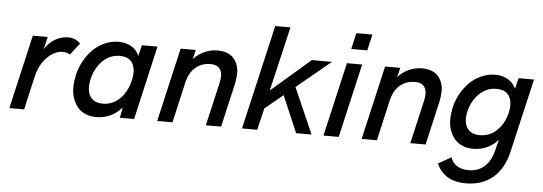

<svg xmlns="http://www.w3.org/2000/svg" viewBox="-55 -861 3573 1263"><g transform="rotate(5 1731.5 -229.5)"><path d="M20 0 132.3 -487.8H230.5L210.9 -403.3Q236.8 -449.2 279.1 -473.1Q321.3 -497.1 364.7 -497.1Q416 -497.1 446.3 -462.9L385.7 -385.3Q367.7 -398.9 337.9 -398.9Q286.6 -398.9 237.3 -351.8Q188 -304.7 167 -216.3L117.7 0Z M595.2 9.3Q554.7 9.3 522.7 -4.4Q490.7 -18.1 470.7 -42.2Q450.7 -66.4 439 -99.6Q427.2 -132.8 427.5 -171.6Q427.7 -210.4 436.5 -253.4Q447.8 -302.7 471.9 -346.7Q496.1 -390.6 529.5 -424.3Q563 -458 607.2 -477.5Q651.4 -497.1 699.2 -497.1Q746.6 -497.1 783.2 -475.6Q819.8 -454.1 835.4 -416L852.5 -487.8H955.6L843.8 0H749.5L762.7 -70.3Q730.5 -30.3 686.3 -10.5Q642.1 9.3 595.2 9.3ZM629.4 -82.5Q695.3 -82.5 742.9 -130.4Q790.5 -178.2 807.1 -253.4Q823.2 -320.8 800 -363Q776.9 -405.3 714.8 -405.3Q648.4 -405.3 600.1 -357.2Q551.8 -309.1 535.6 -234.9Q520 -167.5 543.7 -125Q567.4 -82.5 629.4 -82.5Z M996.1 0 1108.4 -487.8H1209L1193.4 -425.8Q1227.1 -462.4 1268.8 -479.7Q1310.5 -497.1 1352.1 -497.1Q1388.7 -497.1 1416.5 -485.8Q1444.3 -474.6 1460.2 -455.3Q1476.1 -436 1485.1 -410.2Q1494.1 -384.3 1492.9 -354.7Q1491.7 -325.2 1485.8 -293.9L1418.5 0H1317.4L1383.8 -287.6Q1396.5 -342.8 1378.7 -373.3Q1360.8 -403.8 1313.5 -403.8Q1255.9 -403.8 1215.1 -369.4Q1174.3 -335 1158.7 -270L1097.2 0Z M2107.4 -487.8 1882.8 -302.2 2015.6 0H1913.6L1810.1 -242.2L1690.9 -143.6L1656.7 0H1556.2L1715.3 -689.9H1815.9L1716.3 -264.2L1974.6 -487.8Z M2226.6 -583.5 2251 -689.9H2356.9L2332.5 -583.5ZM2094.2 0 2206.5 -487.8H2307.1L2194.8 0Z M2346.2 0 2458.5 -487.8H2559.1L2543.5 -425.8Q2577.1 -462.4 2618.9 -479.7Q2660.6 -497.1 2702.1 -497.1Q2738.8 -497.1 2766.6 -485.8Q2794.4 -474.6 2810.3 -455.3Q2826.2 -436 2835.2 -410.2Q2844.2 -384.3 2843 -354.7Q2841.8 -325.2 2835.9 -293.9L2768.6 0H2667.5L2733.9 -287.6Q2746.6 -342.8 2728.8 -373.3Q2710.9 -403.8 2663.6 -403.8Q2606 -403.8 2565.2 -369.4Q2524.4 -335 2508.8 -270L2447.3 0Z M3054.7 231.4Q2909.7 231.4 2860.4 117.2L2946.3 68.8Q2956.1 102.5 2986.3 123Q3016.6 143.6 3065.9 143.6Q3127.9 143.6 3170.4 105Q3212.9 66.4 3230 -9.3L3246.1 -73.7Q3213.9 -36.1 3171.6 -17.6Q3129.4 1 3083.5 1Q3043 1 3011 -12.7Q2979 -26.4 2959 -50.3Q2939 -74.2 2927.2 -106.9Q2915.5 -139.6 2915.8 -177.7Q2916 -215.8 2924.8 -257.8Q2935.5 -305.7 2959.5 -348.6Q2983.4 -391.6 3016.6 -424.8Q3049.8 -458 3094 -477.5Q3138.2 -497.1 3186 -497.1Q3233.4 -497.1 3270 -475.6Q3306.6 -454.1 3322.3 -416L3339.8 -487.8H3441.9L3329.1 -1Q3303.2 111.8 3232.2 171.6Q3161.1 231.4 3054.7 231.4ZM3118.7 -92.3Q3184.6 -92.3 3231.7 -138.7Q3278.8 -185.1 3295.9 -257.8Q3310.5 -322.3 3287.1 -363.8Q3263.7 -405.3 3201.7 -405.3Q3135.7 -405.3 3087.4 -357.7Q3039.1 -310.1 3023.4 -238.8Q3008.3 -174.8 3032.5 -133.5Q3056.6 -92.3 3118.7 -92.3Z"/></g></svg>

Font: HK Grotesk SmBold Legacy Italic
Style: Regular
Weight: 600
Italic angle: -13°
Designer: Alfredo Marco Pradil
Foundry: Hanken Design Co.
Version: Version 2.022;PS 002.022;hotconv 1.0.88;makeotf.lib2.5.64775